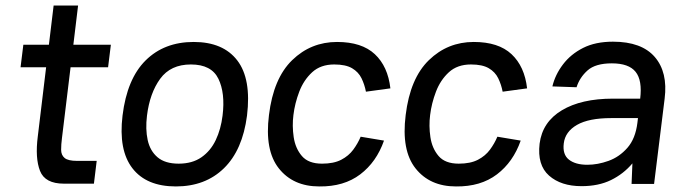

<svg xmlns="http://www.w3.org/2000/svg" viewBox="-20 -661 2467 691"><path d="M64 -500H156L173 -641H261L244 -500H379L369 -419H234L203 -164Q200 -141 200 -122Q200 -103 212.5 -92.5Q225 -82 257 -82H328L318 0H210Q142 0 124 -46Q106 -92 116 -170L146 -419H54Z M421 -245Q437 -377 504 -443.5Q571 -510 677 -510Q783 -510 834 -443.5Q885 -377 869 -245Q853 -121 786 -55.5Q719 10 613 10Q507 10 456.5 -55.5Q406 -121 421 -245ZM623 -72Q672 -72 705 -95Q738 -118 756.5 -157Q775 -196 781 -245Q791 -326 766 -377.5Q741 -429 667 -429Q594 -429 556.5 -377.5Q519 -326 509 -245Q503 -196 511.5 -157Q520 -118 547 -95Q574 -72 623 -72Z M1129 10Q1035 10 983.5 -55Q932 -120 948 -247Q964 -379 1031.5 -444.5Q1099 -510 1193 -510Q1282 -510 1329 -466Q1376 -422 1385 -343L1297 -331Q1292 -357 1281 -379.5Q1270 -402 1247 -415.5Q1224 -429 1183 -429Q1134 -429 1103.5 -401Q1073 -373 1057 -331Q1041 -289 1036 -247Q1031 -208 1037 -167.5Q1043 -127 1066.5 -99.5Q1090 -72 1139 -72Q1181 -72 1208 -86Q1235 -100 1251.5 -122.5Q1268 -145 1278 -169L1362 -155Q1335 -78 1276.5 -33.5Q1218 11 1129 10Z M1621 10Q1527 10 1475.5 -55Q1424 -120 1440 -247Q1456 -379 1523.5 -444.5Q1591 -510 1685 -510Q1774 -510 1821 -466Q1868 -422 1877 -343L1789 -331Q1784 -357 1773 -379.5Q1762 -402 1739 -415.5Q1716 -429 1675 -429Q1626 -429 1595.5 -401Q1565 -373 1549 -331Q1533 -289 1528 -247Q1523 -208 1529 -167.5Q1535 -127 1558.5 -99.5Q1582 -72 1631 -72Q1673 -72 1700 -86Q1727 -100 1743.5 -122.5Q1760 -145 1770 -169L1854 -155Q1827 -78 1768.5 -33.5Q1710 11 1621 10Z M2073 9Q1999 9 1956 -29Q1913 -67 1922 -144Q1932 -222 2002 -264Q2072 -306 2186 -306H2284Q2292 -372 2267.5 -402.5Q2243 -433 2182 -433Q2123 -433 2094.5 -407.5Q2066 -382 2055 -347L1968 -350Q1978 -392 2006 -429Q2034 -466 2078.5 -488.5Q2123 -511 2186 -511Q2289 -511 2336.5 -456Q2384 -401 2372 -306L2334 1H2253L2256 -73Q2224 -35 2179 -13Q2134 9 2073 9ZM2094 -68Q2131 -68 2170 -82Q2209 -96 2238 -129Q2267 -162 2274 -219L2276 -236H2180Q2099 -236 2056.5 -211.5Q2014 -187 2009 -145Q2004 -105 2027.5 -86.5Q2051 -68 2094 -68Z"/></svg>

Font: Haskoy Medium
Style: Italic
Weight: 500
Designer: Ertekin Erdin
Foundry: Ertekin Erdin
Version: Version 2.000; ttfautohint (v1.8.4.7-5d5b)